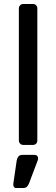

<svg xmlns="http://www.w3.org/2000/svg" viewBox="-20 -730 283 967"><path d="M98 0Q88 0 81.5 -6.5Q75 -13 75 -23V-687Q75 -697 81.5 -703.5Q88 -710 98 -710H145Q156 -710 162 -703.5Q168 -697 168 -687V-23Q168 -13 162 -6.5Q156 0 145 0ZM62 217Q54 217 50 211Q46 205 47 196L64 79Q66 67 72.5 58.5Q79 50 93 50H155Q163 50 167.5 55.5Q172 61 172 67Q172 75 168 83L126 194Q122 204 115.5 210.5Q109 217 96 217Z"/></svg>

Font: RubikRegular
Style: Regular
Weight: 400
Designer: Hubert and Fischer
Foundry: Hubert and Fischer
Version: Version 2.300;gftools[0.9.30]